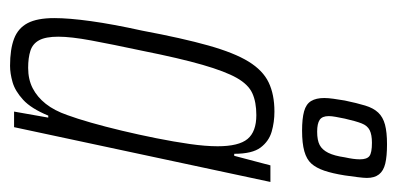

<svg xmlns="http://www.w3.org/2000/svg" viewBox="-224 -558 790 382"><g transform="rotate(90 171.0 -367.0)"><path d="M111 8Q78 8 57 0Q36 -8 26 -27Q16 -46 16 -80Q16 -109 22 -152.5Q28 -196 41 -255Q56 -335 70.5 -386.5Q85 -438 102.5 -466.5Q120 -495 144 -506.5Q168 -518 202 -518Q223 -518 242 -512.5Q261 -507 273.5 -490.5Q286 -474 286 -438H290L309 -510H342L233 0H202L214 -68H210Q196 -34 178.5 -18Q161 -2 143.5 3Q126 8 111 8ZM115 -28Q138 -28 155.5 -37Q173 -46 186.5 -63Q200 -80 209 -106Q216 -125 224 -153Q232 -181 240 -214.5Q248 -248 255 -283Q262 -318 266.5 -349.5Q271 -381 271 -405Q271 -447 256.5 -464.5Q242 -482 209 -482Q183 -482 165.5 -474Q148 -466 135 -443Q122 -420 109 -375Q96 -330 81 -255Q68 -194 60.5 -153.5Q53 -113 53 -88Q53 -63 60 -50Q67 -37 81 -32.5Q95 -28 115 -28ZM240 -573Q216 -573 201.5 -577Q187 -581 181 -591Q175 -601 175 -617Q175 -625 176.5 -635.5Q178 -646 180 -658Q185 -682 190 -698.5Q195 -715 204 -724.5Q213 -734 228 -738Q243 -742 267 -742Q291 -742 305.5 -738.5Q320 -735 327 -726Q334 -717 334 -702Q334 -696 332.5 -684Q331 -672 329 -658Q325 -633 319.5 -617Q314 -601 305.5 -591.5Q297 -582 281 -577.5Q265 -573 240 -573ZM242 -603Q259 -603 268.5 -608Q278 -613 284 -625Q290 -637 293 -658Q295 -667 296 -674.5Q297 -682 297 -688Q297 -702 290.5 -707Q284 -712 264 -712Q248 -712 239 -707.5Q230 -703 225.5 -691.5Q221 -680 216 -658Q214 -648 212.5 -640Q211 -632 211 -626Q211 -613 218.5 -608Q226 -603 242 -603Z"/></g></svg>

Font: Saira UltraCondensed ExtraLight
Style: Italic
Weight: 250
Width: 1
Italic angle: -12°
Designer: Hector Gatti with collaboration of the Omnibus-Type team
Foundry: Omnibus-Type
Version: Version 1.101